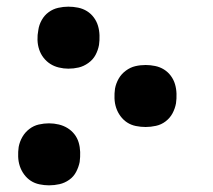

<svg xmlns="http://www.w3.org/2000/svg" viewBox="-20 -548 640 576"><path d="M185 -342Q171 -342 156.5 -345.5Q142 -349 130.5 -356.5Q119 -364 110.5 -375Q102 -386 97.5 -399.5Q93 -413 92.5 -428Q92 -443 95 -458Q97 -473 105 -487.5Q113 -502 126 -511.5Q139 -521 154.5 -524.5Q170 -528 185 -528Q200 -528 214.5 -525Q229 -522 241 -514.5Q253 -507 261.5 -495.5Q270 -484 274 -470.5Q278 -457 278.5 -442Q279 -427 277 -413Q274 -397 266.5 -383Q259 -369 245 -359Q231 -349 216 -345.5Q201 -342 185 -342ZM417 -167Q402 -167 387.5 -170Q373 -173 361.5 -180.5Q350 -188 341.5 -199.5Q333 -211 328.5 -224.5Q324 -238 323.5 -253Q323 -268 325 -282Q328 -298 336 -312Q344 -326 357.5 -336Q371 -346 386 -349.5Q401 -353 417 -353Q431 -353 445.5 -350Q460 -347 472 -339.5Q484 -332 492.5 -320.5Q501 -309 505 -295.5Q509 -282 509.5 -267Q510 -252 508 -238Q505 -222 497.5 -208Q490 -194 477 -184Q464 -174 448 -170.5Q432 -167 417 -167ZM127 8Q113 8 98.5 5Q84 2 72.5 -5.5Q61 -13 52.5 -24.5Q44 -36 39.5 -49.5Q35 -63 34.5 -78Q34 -93 36 -107Q39 -123 47 -137Q55 -151 68 -161Q81 -171 96.5 -174.5Q112 -178 127 -178Q142 -178 156.5 -174.5Q171 -171 183 -163.5Q195 -156 203.5 -145Q212 -134 216 -120.5Q220 -107 220.5 -92Q221 -77 219 -62Q216 -47 208.5 -32.5Q201 -18 187.5 -8.5Q174 1 158.5 4.5Q143 8 127 8Z"/></svg>

Font: Iosevka HT Extrabold Extended
Style: Italic
Weight: 800
Width: 7
Italic angle: -9°
Monospace: yes
Designer: Belleve Invis
Foundry: Belleve Invis
Version: Version 32.3.0; ttfautohint (v1.8.4)